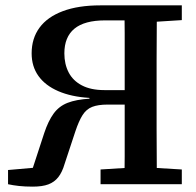

<svg xmlns="http://www.w3.org/2000/svg" viewBox="-20 -687 730 716"><path d="M10 0V-53L135 -64L92 -29L145 -191Q160 -236 180 -263.5Q200 -291 232 -303.5Q264 -316 314 -319L313 -322Q246 -326 197.5 -347Q149 -368 123.5 -403.5Q98 -439 98 -488Q98 -544 127.5 -584Q157 -624 214.5 -645.5Q272 -667 354 -667H490V-611H372Q295 -611 257.5 -580Q220 -549 220 -488Q220 -448 236 -417Q252 -386 285.5 -368.5Q319 -351 369 -351H501V-297H381Q346 -297 324 -288.5Q302 -280 288 -258Q274 -236 261 -197L221 -76Q212 -45 197.5 -26.5Q183 -8 160.5 0.5Q138 9 102 9Q73 9 50.5 6.5Q28 4 10 0ZM444 0Q445 -52 445 -103.5Q445 -155 445 -207.5Q445 -260 445 -314V-341Q445 -403 445 -457.5Q445 -512 445 -564Q445 -616 444 -667H565Q565 -616 564.5 -564.5Q564 -513 564 -461.5Q564 -410 564 -359V-309Q564 -257 564 -205Q564 -153 564.5 -102Q565 -51 565 0ZM355 0V-55L484 -63H524L658 -55V0ZM518 -604V-667H658V-612L532 -604Z"/></svg>

Font: Source Serif 4 Medium
Style: Regular
Weight: 500
Designer: Frank Grießhammer
Foundry: Adobe Systems Incorporated
Version: Version 4.004;hotconv 1.0.116;makeotfexe 2.5.65601